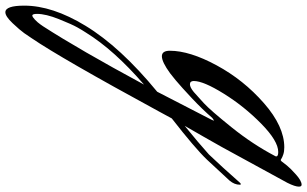

<svg xmlns="http://www.w3.org/2000/svg" viewBox="-408 -307 1117 698"><g transform="rotate(90 150.0 42.5)"><path d="M235 -167Q239 -175 239 -178L229 -171Q198 -135 157.5 -97Q117 -59 92 -38L67 -18Q26 12 5 12Q-15 12 -15 -17Q-15 -89 38 -187Q91 -285 175.5 -359Q260 -433 336 -433Q351 -433 361.5 -429.5Q372 -426 376.5 -423Q381 -420 382 -420Q384 -420 387 -423Q393 -431 402.5 -443Q412 -455 435 -475.5Q458 -496 472 -496Q479 -496 479 -486Q479 -472 465 -444Q358 -247 335 -206Q327 -191 298.5 -141.5Q270 -92 258 -71Q321 -122 362 -159Q406 -205 465 -272Q468 -275 470 -275Q472 -275 472 -271Q472 -252 457 -234Q413 -186 381 -152Q339 -108 231 -24L205 24Q12 379 -61 486Q-68 497 -79 512.5Q-90 528 -115 554.5Q-140 581 -155 581Q-179 581 -179 512Q-179 410 -106 290Q-29 163 134 29ZM368 -400Q369 -401 369 -404Q369 -411 353 -411Q313 -411 250 -349Q187 -287 141 -213Q95 -139 95 -104Q95 -90 107 -90Q118 -90 135 -104Q150 -117 175.5 -140.5Q201 -164 263 -241Q325 -318 368 -400ZM-81 288Q-89 300 -100 319.5Q-111 339 -130 386.5Q-149 434 -149 466Q-149 483 -143 483Q-138 483 -128 473.5Q-118 464 -111 454L-104 444Q-20 314 108 77Q-18 186 -81 288Z"/></g></svg>

Font: Aguafina Script
Style: Regular
Weight: 400
Designer: Angel Koziupa and Alejandro Paul
Foundry: Angel Koziupa and Alejandro Paul
Version: Version 1.000